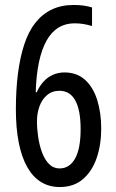

<svg xmlns="http://www.w3.org/2000/svg" viewBox="-20 -744 469 774"><path d="M44 -303Q44 -383 52.5 -448.5Q61 -514 78 -565.5Q95 -617 122.5 -652Q150 -687 188.5 -705.5Q227 -724 277 -724Q298 -724 316.5 -721.5Q335 -719 351 -714V-639Q335 -644 317.5 -647Q300 -650 280 -650Q244 -650 215.5 -632.5Q187 -615 167.5 -580Q148 -545 137 -493Q126 -441 124 -372H128Q139 -397 155.5 -415Q172 -433 193.5 -442.5Q215 -452 240 -452Q290 -452 323 -422Q356 -392 372 -340.5Q388 -289 388 -226Q388 -160 369.5 -106.5Q351 -53 314 -21.5Q277 10 221 10Q178 10 145 -10.5Q112 -31 89.5 -71Q67 -111 55.5 -169.5Q44 -228 44 -303ZM220 -65Q260 -65 282.5 -104.5Q305 -144 305 -224Q305 -300 283.5 -339Q262 -378 220 -378Q190 -378 169.5 -360.5Q149 -343 139 -315Q129 -287 129 -255Q129 -224 134 -191Q139 -158 149.5 -129.5Q160 -101 177.5 -83Q195 -65 220 -65Z"/></svg>

Font: Noto Sans ExtraCondensed
Style: Regular
Weight: 400
Width: 2
Designer: Monotype Design Team
Foundry: Monotype Imaging Inc.
Version: Version 2.013